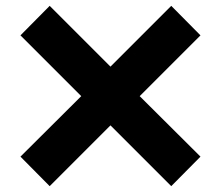

<svg xmlns="http://www.w3.org/2000/svg" viewBox="-20 -679 756 657"><path d="M50 -143 258 -350 50 -558 150 -659 358 -451 566 -659 666 -558 458 -350 666 -143 566 -42 358 -250 150 -42Z"/></svg>

Font: Stalinist One
Style: Regular
Weight: 400
Designer: Jovanny Lemonad
Foundry: Alexey Maslov, Jovanny Lemonad
Version: Version 3.004